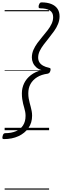

<svg xmlns="http://www.w3.org/2000/svg" viewBox="-39 -1095 521 1615"><path d="M-6 75Q-17 75 -18.5 67.5Q-20 60 -17 50Q-14 36 -8.5 30.5Q-3 25 6 25Q57 25 95.5 8.5Q134 -8 155 -40.5Q176 -73 176 -120Q176 -138 173 -154.5Q170 -171 165 -187.5Q160 -204 155.5 -222.5Q151 -241 148 -262.5Q145 -284 145 -310Q145 -355 164 -394.5Q183 -434 220.5 -463Q258 -492 311 -505Q284 -513 266 -529Q248 -545 238.5 -566.5Q229 -588 229 -611Q229 -645 242 -675Q255 -705 275.5 -733Q296 -761 318.5 -787.5Q341 -814 361.5 -840.5Q382 -867 395 -894.5Q408 -922 408 -951Q408 -990 379.5 -1007.5Q351 -1025 299 -1025Q288 -1025 286.5 -1032.5Q285 -1040 287 -1050Q292 -1064 296.5 -1069.5Q301 -1075 311 -1075Q358 -1075 392 -1061.5Q426 -1048 444 -1022Q462 -996 462 -958Q462 -925 449.5 -894Q437 -863 416 -833.5Q395 -804 372.5 -776Q350 -748 329 -720.5Q308 -693 295 -666Q282 -639 282 -611Q282 -588 292.5 -571Q303 -554 323.5 -542.5Q344 -531 373 -525Q383 -523 385.5 -518.5Q388 -514 385 -500Q381 -487 375.5 -482Q370 -477 361 -475Q309 -468 273 -445.5Q237 -423 218 -389Q199 -355 199 -310Q199 -286 202.5 -266.5Q206 -247 210.5 -230Q215 -213 219.5 -196Q224 -179 227.5 -160.5Q231 -142 231 -121Q231 -62 200 -18Q169 26 116 50.5Q63 75 -6 75ZM0 490H374V500H0ZM0 -20H374V0H0ZM0 -505H374V-500H0ZM0 -1010H374V-1000H0Z"/></svg>

Font: Playwrite TZ Guides
Style: Regular
Weight: 400
Designer: Veronika Burian, José Scaglione
Foundry: TypeTogether
Version: Version 1.003